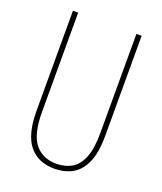

<svg xmlns="http://www.w3.org/2000/svg" viewBox="-135 -801 756 898"><g transform="rotate(20 243.0 -352.0)"><path d="M414 -217Q414 -130 391 -80.5Q368 -31 329.5 -10.5Q291 10 243 10Q161 10 116.5 -44.5Q72 -99 72 -217V-714H98V-221Q98 -109 136.5 -62Q175 -15 243 -15Q286 -15 318.5 -33.5Q351 -52 369.5 -97Q388 -142 388 -221V-714H414Z"/></g></svg>

Font: Noto Sans Khmer ExtraCondensed Thin
Style: Regular
Weight: 250
Width: 2
Designer: Danh Hong and the Monotype Design Team
Foundry: Monotype Imaging Inc.
Version: Version 2.004